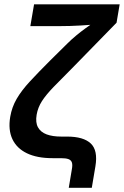

<svg xmlns="http://www.w3.org/2000/svg" viewBox="-20 -748 586 908"><path d="M305.2 140.1 319.8 52.7Q323.7 32.2 320.1 20.8Q316.4 9.3 304 4.6Q291.5 0 268.6 0H228Q155.3 0 107.2 -23.2Q59.1 -46.4 38.6 -90.1Q18.1 -133.8 28.3 -195.3Q36.1 -241.7 59.1 -281Q82 -320.3 121.6 -363Q161.1 -405.8 217.8 -462.4L297.9 -541.5Q318.4 -562 340.6 -580.3Q362.8 -598.6 385 -614.7Q407.2 -630.9 427.2 -644.5Q447.3 -658.2 463.4 -668.5L450.7 -634.3Q432.1 -632.3 408.9 -630.6Q385.7 -628.9 360.8 -627.4Q335.9 -626 311.8 -625.2Q287.6 -624.5 266.6 -624.5H123.5L141.1 -727.5H545.9L531.2 -640.6L328.1 -432.6Q270.5 -375 233.9 -337.2Q197.3 -299.3 178.2 -269.5Q159.2 -239.7 153.3 -205.6Q147 -168.5 159.7 -145.8Q172.4 -123 200.4 -112.5Q228.5 -102.1 269 -102.1H296.9Q375 -102.1 409.4 -69.3Q443.8 -36.6 431.2 38.6L414.1 140.1Z"/></svg>

Font: Inter 18pt SemiBold
Style: Italic
Weight: 600
Italic angle: -9.3988°
Designer: Rasmus Andersson
Foundry: rsms
Version: Version 4.001;git-66647c0bb